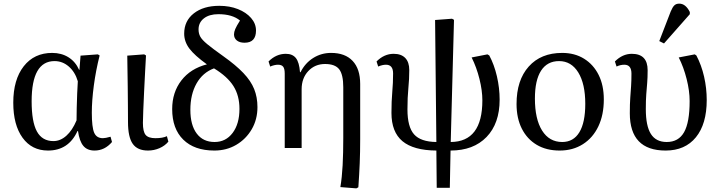

<svg xmlns="http://www.w3.org/2000/svg" viewBox="-20 -814 3954 1056"><path d="M244 14Q155 14 104 -56.5Q53 -127 53 -249Q53 -376 110.5 -449.5Q168 -523 267 -523Q318 -523 356.5 -499Q395 -475 415 -430H417L423 -508L518 -515L528 -509Q507 -426 496 -343Q485 -260 485 -194Q485 -114 498 -84Q511 -54 546 -54Q560 -54 588 -62L596 -33Q556 14 500 14Q460 14 438.5 -11.5Q417 -37 409 -93H406Q357 14 244 14ZM274 -38Q312 -38 345 -67.5Q378 -97 401 -152Q401 -181 402 -221Q403 -261 404.5 -300Q406 -339 408 -367Q393 -418 358.5 -448Q324 -478 280 -478Q154 -478 154 -257Q154 -144 183 -91Q212 -38 274 -38Z M794 14Q736 14 710 -23Q684 -60 684 -143Q684 -181 683.5 -233Q683 -285 682.5 -339.5Q682 -394 681 -439Q680 -484 680 -508L773 -515L783 -509Q781 -471 778 -417.5Q775 -364 772.5 -308.5Q770 -253 768 -207Q766 -161 766 -138Q766 -90 781 -72Q796 -54 835 -54Q875 -54 898 -65L906 -35Q887 -12 857 1Q827 14 794 14Z M1159 14Q1049 14 988 -46Q927 -106 927 -214Q927 -306 977.5 -371.5Q1028 -437 1118 -460Q1050 -509 1021.5 -547Q993 -585 993 -629Q993 -699 1046 -740.5Q1099 -782 1186 -782Q1243 -782 1288.5 -764Q1334 -746 1361 -715Q1388 -684 1388 -646Q1388 -579 1325 -579Q1298 -579 1282.5 -591.5Q1267 -604 1267 -625Q1267 -638 1274 -654.5Q1281 -671 1300 -701Q1258 -736 1181 -736Q1131 -736 1101.5 -713Q1072 -690 1072 -652Q1072 -630 1081.5 -612.5Q1091 -595 1120 -571Q1149 -547 1208 -505Q1277 -456 1318.5 -412.5Q1360 -369 1378 -324Q1396 -279 1396 -225Q1396 -157 1364.5 -103Q1333 -49 1279.5 -17.5Q1226 14 1159 14ZM1160 -33Q1222 -33 1259.5 -83Q1297 -133 1297 -215Q1297 -288 1264 -340.5Q1231 -393 1157 -438Q1095 -415 1061 -355Q1027 -295 1027 -210Q1027 -126 1062 -79.5Q1097 -33 1160 -33Z M1940 222 1852 215Q1861 162 1864.5 95Q1868 28 1868 -55V-334Q1868 -404 1845.5 -433Q1823 -462 1768 -462Q1712 -462 1675.5 -423Q1639 -384 1639 -323V0H1546V-409Q1546 -436 1537.5 -447Q1529 -458 1509 -458Q1490 -458 1466 -448L1457 -476Q1499 -518 1552 -518Q1589 -518 1607.5 -494.5Q1626 -471 1630 -417H1633Q1658 -467 1702.5 -495Q1747 -523 1801 -523Q1878 -523 1919.5 -479Q1961 -435 1961 -352V-49Q1961 23 1958.5 83.5Q1956 144 1951 216Z M2382 219 2380 14Q2254 13 2193.5 -37.5Q2133 -88 2133 -193Q2133 -258 2137.5 -308Q2142 -358 2142 -410Q2142 -458 2103 -458Q2083 -458 2060 -448L2051 -476Q2093 -518 2145 -518Q2187 -518 2209 -495Q2231 -472 2231 -429Q2231 -379 2226 -329Q2221 -279 2221 -212Q2221 -116 2257.5 -75Q2294 -34 2380 -33L2373 -704L2466 -711L2477 -705L2459 -33Q2633 -34 2633 -262Q2633 -316 2617 -380Q2601 -444 2574 -498L2661 -515L2671 -509Q2698 -459 2713 -394.5Q2728 -330 2728 -266Q2728 -135 2656 -60.5Q2584 14 2458 14L2454 219Z M3058 14Q2985 14 2932 -17.5Q2879 -49 2850 -106.5Q2821 -164 2821 -242Q2821 -373 2888 -448Q2955 -523 3072 -523Q3141 -523 3192.5 -491Q3244 -459 3272.5 -402Q3301 -345 3301 -267Q3301 -182 3271 -119Q3241 -56 3186 -21Q3131 14 3058 14ZM3072 -33Q3134 -33 3166.5 -86.5Q3199 -140 3199 -243Q3199 -353 3160.5 -415.5Q3122 -478 3055 -478Q2990 -478 2956 -425.5Q2922 -373 2922 -272Q2922 -159 2961.5 -96Q3001 -33 3072 -33Z M3641 14Q3444 14 3444 -191Q3444 -243 3446.5 -277Q3449 -311 3451 -340.5Q3453 -370 3453 -409Q3453 -458 3414 -458Q3392 -458 3371 -448L3362 -476Q3404 -518 3455 -518Q3542 -518 3542 -428Q3542 -387 3539.5 -357.5Q3537 -328 3534.5 -296Q3532 -264 3532 -214Q3532 -121 3560 -77Q3588 -33 3647 -33Q3712 -33 3742.5 -87Q3773 -141 3773 -258Q3773 -314 3756.5 -379.5Q3740 -445 3713 -498L3801 -515L3810 -509Q3838 -456 3852.5 -392.5Q3867 -329 3867 -264Q3867 -132 3807.5 -59Q3748 14 3641 14ZM3632 -575 3606 -588 3669 -751Q3679 -775 3689 -784.5Q3699 -794 3716 -794Q3751 -794 3774 -748V-736Z"/></svg>

Font: Literata 36pt
Style: Regular
Weight: 400
Designer: Latin by Veronika Burian and Jose Scaglione. Greek by Irene Vlachou. Cyrillic by Vera Evstafieva.
Foundry: TypeTogether
Version: Version 3.002